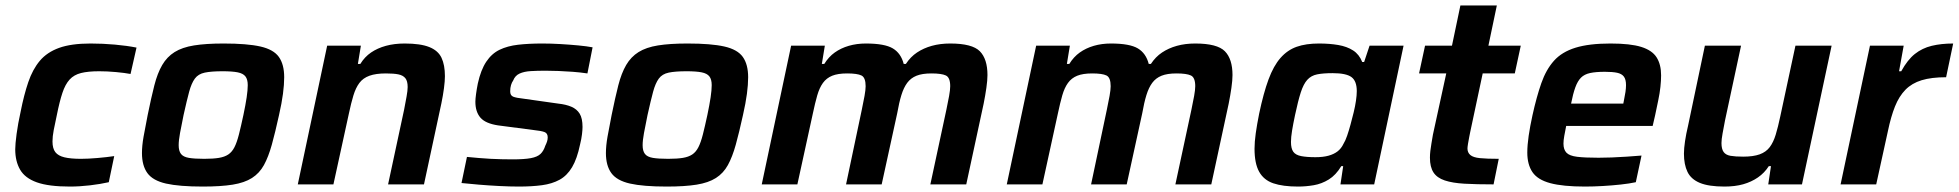

<svg xmlns="http://www.w3.org/2000/svg" viewBox="-20 -678 7202 706"><path d="M237 8Q159 8 115.5 -7.5Q72 -23 54 -54Q36 -85 36 -129Q36 -148 41 -185.5Q46 -223 56 -268Q68 -329 84 -376Q100 -423 126.5 -454.5Q153 -486 197.5 -502Q242 -518 313 -518Q358 -518 402.5 -514Q447 -510 482 -503L460 -406Q439 -410 406.5 -413Q374 -416 345 -416Q304 -416 278 -409.5Q252 -403 236 -385.5Q220 -368 209.5 -336.5Q199 -305 189 -255Q182 -223 177.5 -199.5Q173 -176 173 -158Q173 -132 183.5 -118.5Q194 -105 217 -99.5Q240 -94 278 -94Q304 -94 338.5 -97Q373 -100 400 -104L380 -8Q349 -1 311 3.5Q273 8 237 8Z M726 8Q639 8 590.5 -3Q542 -14 522 -41.5Q502 -69 502 -115Q502 -142 508 -176Q514 -210 523 -255Q536 -319 547.5 -364Q559 -409 576.5 -439Q594 -469 622 -486.5Q650 -504 693.5 -511Q737 -518 802 -518Q889 -518 937.5 -507Q986 -496 1005.5 -468.5Q1025 -441 1025 -394Q1025 -367 1020.5 -333Q1016 -299 1006 -255Q992 -191 979.5 -146Q967 -101 950.5 -71Q934 -41 906.5 -23.5Q879 -6 835.5 1Q792 8 726 8ZM731 -94Q764 -94 785 -97.5Q806 -101 819.5 -110Q833 -119 842 -136.5Q851 -154 858.5 -183.5Q866 -213 875 -255Q883 -293 887 -320Q891 -347 891 -365Q891 -386 882.5 -397Q874 -408 854 -412Q834 -416 798 -416Q757 -416 733 -411Q709 -406 696.5 -389Q684 -372 675.5 -340.5Q667 -309 655 -255Q647 -216 642 -189Q637 -162 637 -144Q637 -123 645.5 -112Q654 -101 674.5 -97.5Q695 -94 731 -94Z M1075 0 1183 -510H1307L1296 -443H1305Q1321 -469 1344.5 -485Q1368 -501 1399 -509.5Q1430 -518 1468 -518Q1526 -518 1558.5 -505Q1591 -492 1603.5 -465.5Q1616 -439 1616 -398Q1616 -380 1612.5 -353.5Q1609 -327 1603 -298L1539 0H1407L1466 -275Q1471 -301 1475 -323Q1479 -345 1479 -358Q1479 -380 1470.5 -390.5Q1462 -401 1445 -404.5Q1428 -408 1399 -408Q1362 -408 1338.5 -399.5Q1315 -391 1301.5 -373Q1288 -355 1279.5 -327Q1271 -299 1263 -261L1206 0Z M1888 8Q1855 8 1816 6Q1777 4 1741 1Q1705 -2 1677 -5L1697 -101Q1719 -99 1741 -97Q1763 -95 1784 -94Q1805 -93 1825 -92.5Q1845 -92 1865 -92Q1908 -92 1932 -96.5Q1956 -101 1967.5 -112Q1979 -123 1985 -142Q1989 -150 1991.5 -157.5Q1994 -165 1994 -173Q1994 -188 1982 -192.5Q1970 -197 1941 -200L1811 -217Q1765 -224 1746.5 -245.5Q1728 -267 1728 -304Q1728 -314 1730.5 -332.5Q1733 -351 1737 -371Q1748 -421 1768 -451Q1788 -481 1817 -495Q1846 -509 1885 -513.5Q1924 -518 1974 -518Q2006 -518 2040.5 -516Q2075 -514 2106.5 -511Q2138 -508 2159 -504L2140 -408Q2113 -412 2086 -414Q2059 -416 2033.5 -417Q2008 -418 1986 -418Q1955 -418 1931 -416.5Q1907 -415 1890.5 -407.5Q1874 -400 1867 -382Q1862 -375 1859 -365Q1856 -355 1856 -342Q1856 -327 1867 -322.5Q1878 -318 1906 -315L2033 -297Q2061 -294 2081 -285.5Q2101 -277 2111.5 -260Q2122 -243 2122 -211Q2122 -201 2120 -184Q2118 -167 2113 -147Q2102 -94 2083.5 -63Q2065 -32 2037.5 -17Q2010 -2 1973 3Q1936 8 1888 8Z M2432 8Q2345 8 2296.5 -3Q2248 -14 2228 -41.5Q2208 -69 2208 -115Q2208 -142 2214 -176Q2220 -210 2229 -255Q2242 -319 2253.5 -364Q2265 -409 2282.5 -439Q2300 -469 2328 -486.5Q2356 -504 2399.5 -511Q2443 -518 2508 -518Q2595 -518 2643.5 -507Q2692 -496 2711.5 -468.5Q2731 -441 2731 -394Q2731 -367 2726.5 -333Q2722 -299 2712 -255Q2698 -191 2685.5 -146Q2673 -101 2656.5 -71Q2640 -41 2612.5 -23.5Q2585 -6 2541.5 1Q2498 8 2432 8ZM2437 -94Q2470 -94 2491 -97.5Q2512 -101 2525.5 -110Q2539 -119 2548 -136.5Q2557 -154 2564.5 -183.5Q2572 -213 2581 -255Q2589 -293 2593 -320Q2597 -347 2597 -365Q2597 -386 2588.5 -397Q2580 -408 2560 -412Q2540 -416 2504 -416Q2463 -416 2439 -411Q2415 -406 2402.5 -389Q2390 -372 2381.5 -340.5Q2373 -309 2361 -255Q2353 -216 2348 -189Q2343 -162 2343 -144Q2343 -123 2351.5 -112Q2360 -101 2380.5 -97.5Q2401 -94 2437 -94Z M2781 0 2889 -510H3013L3002 -443H3011Q3027 -469 3049.5 -485Q3072 -501 3101 -509.5Q3130 -518 3164 -518Q3233 -518 3263 -500Q3293 -482 3303 -443H3311Q3328 -469 3352 -485Q3376 -501 3406.5 -509.5Q3437 -518 3474 -518Q3555 -518 3583 -489.5Q3611 -461 3611 -402Q3611 -383 3607 -355Q3603 -327 3597 -297L3533 0H3401L3460 -275Q3466 -303 3470 -325.5Q3474 -348 3474 -361Q3474 -393 3458 -400.5Q3442 -408 3405 -408Q3371 -408 3350 -399.5Q3329 -391 3316 -373.5Q3303 -356 3294.5 -328.5Q3286 -301 3279 -261L3222 0H3091L3149 -275Q3155 -303 3159 -325.5Q3163 -348 3163 -361Q3163 -393 3147.5 -400.5Q3132 -408 3095 -408Q3061 -408 3040 -399.5Q3019 -391 3006 -373Q2993 -355 2985 -327Q2977 -299 2969 -261L2912 0Z M3682 0 3790 -510H3914L3903 -443H3912Q3928 -469 3950.5 -485Q3973 -501 4002 -509.5Q4031 -518 4065 -518Q4134 -518 4164 -500Q4194 -482 4204 -443H4212Q4229 -469 4253 -485Q4277 -501 4307.5 -509.5Q4338 -518 4375 -518Q4456 -518 4484 -489.5Q4512 -461 4512 -402Q4512 -383 4508 -355Q4504 -327 4498 -297L4434 0H4302L4361 -275Q4367 -303 4371 -325.5Q4375 -348 4375 -361Q4375 -393 4359 -400.5Q4343 -408 4306 -408Q4272 -408 4251 -399.5Q4230 -391 4217 -373.5Q4204 -356 4195.5 -328.5Q4187 -301 4180 -261L4123 0H3992L4050 -275Q4056 -303 4060 -325.5Q4064 -348 4064 -361Q4064 -393 4048.5 -400.5Q4033 -408 3996 -408Q3962 -408 3941 -399.5Q3920 -391 3907 -373Q3894 -355 3886 -327Q3878 -299 3870 -261L3813 0Z M4753 8Q4697 8 4662 -4Q4627 -16 4610 -46.5Q4593 -77 4593 -131Q4593 -156 4597.5 -188Q4602 -220 4610 -260Q4626 -336 4644.5 -386Q4663 -436 4688.5 -465Q4714 -494 4748 -506Q4782 -518 4830 -518Q4869 -518 4901 -512.5Q4933 -507 4955.5 -492.5Q4978 -478 4989 -450H4996L5016 -510H5141L5033 0H4909L4919 -67H4912Q4892 -34 4866 -18Q4840 -2 4811 3Q4782 8 4753 8ZM4817 -100Q4845 -100 4865 -105.5Q4885 -111 4898.5 -121.5Q4912 -132 4920 -149Q4927 -160 4933.5 -179Q4940 -198 4946 -220Q4952 -242 4957.5 -264.5Q4963 -287 4966 -307.5Q4969 -328 4969 -343Q4969 -380 4949.5 -394.5Q4930 -409 4880 -409Q4845 -409 4823 -404.5Q4801 -400 4787 -384.5Q4773 -369 4763 -338Q4753 -307 4742 -255Q4735 -222 4731 -197.5Q4727 -173 4727 -156Q4727 -132 4735.5 -120Q4744 -108 4764.5 -104Q4785 -100 4817 -100Z M5472 0Q5409 0 5365 -2.5Q5321 -5 5292.5 -14.5Q5264 -24 5251 -44Q5238 -64 5238 -98Q5238 -110 5239.5 -123Q5241 -136 5243.5 -150.5Q5246 -165 5249 -183L5298 -408H5198L5220 -510H5319L5350 -658H5484L5453 -510H5572L5550 -408H5432L5386 -192Q5385 -187 5382.5 -174.5Q5380 -162 5378 -149.5Q5376 -137 5376 -132Q5376 -117 5386.5 -108Q5397 -99 5422 -96.5Q5447 -94 5491 -94Z M5808 8Q5727 8 5680.5 -4.5Q5634 -17 5615 -45Q5596 -73 5596 -117Q5596 -144 5601 -178.5Q5606 -213 5615 -254Q5630 -322 5647.5 -372Q5665 -422 5694 -454.5Q5723 -487 5773 -502.5Q5823 -518 5902 -518Q5975 -518 6015 -505.5Q6055 -493 6071.5 -467Q6088 -441 6088 -401Q6088 -382 6085.5 -358.5Q6083 -335 6077.5 -309Q6072 -283 6066 -254L6057 -215H5739Q5735 -195 5732 -178.5Q5729 -162 5729 -150Q5729 -128 5740 -116.5Q5751 -105 5779 -101.5Q5807 -98 5858 -98Q5880 -98 5907 -99Q5934 -100 5962.5 -102Q5991 -104 6016 -106L5995 -8Q5972 -3 5940 0.5Q5908 4 5873.5 6Q5839 8 5808 8ZM5757 -297H5949L5951 -307Q5955 -326 5957 -340Q5959 -354 5959 -365Q5959 -386 5951 -396.5Q5943 -407 5926 -410.5Q5909 -414 5881 -414Q5848 -414 5827 -409.5Q5806 -405 5793.5 -392.5Q5781 -380 5772.5 -356.5Q5764 -333 5757 -297Z M6321 8Q6263 8 6230.5 -5.5Q6198 -19 6185 -46Q6172 -73 6172 -113Q6172 -132 6176 -159Q6180 -186 6187 -215L6249 -510H6382L6323 -235Q6318 -209 6314 -187Q6310 -165 6310 -152Q6310 -130 6318 -119Q6326 -108 6343.5 -105Q6361 -102 6390 -102Q6427 -102 6450.5 -110.5Q6474 -119 6487.5 -137Q6501 -155 6509.5 -183Q6518 -211 6526 -249L6582 -510H6715L6606 0H6482L6492 -67H6484Q6468 -42 6444 -25.5Q6420 -9 6390 -0.5Q6360 8 6321 8Z M6748 0 6856 -510H6980L6963 -416H6971Q6994 -458 7021 -479.5Q7048 -501 7083 -509.5Q7118 -518 7162 -518L7136 -394Q7082 -394 7046 -383Q7010 -372 6986.5 -348Q6963 -324 6948 -286.5Q6933 -249 6922 -196L6879 0Z"/></svg>

Font: Saira Thin SemiBold
Style: Italic
Weight: 600
Italic angle: -12°
Version: Version 1.101